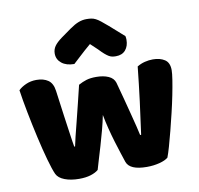

<svg xmlns="http://www.w3.org/2000/svg" viewBox="-83 -831 965 930"><g transform="rotate(-10 400.0 -366.0)"><path d="M328 -15Q314 -3 290 4.5Q266 12 233 12Q192 12 162 0.5Q132 -11 122 -32Q111 -56 96.5 -108Q82 -160 68 -222Q54 -284 41.5 -348Q29 -412 22 -461Q36 -475 59.5 -485.5Q83 -496 111 -496Q146 -496 168.5 -480.5Q191 -465 196 -427Q206 -351 213 -301.5Q220 -252 224.5 -220.5Q229 -189 231.5 -172.5Q234 -156 236 -146H240Q243 -162 250.5 -192.5Q258 -223 268 -262Q278 -301 289 -346.5Q300 -392 311 -437Q331 -448 350.5 -454Q370 -460 399 -460Q434 -460 459 -449Q484 -438 491 -415Q503 -371 514 -329.5Q525 -288 534 -252.5Q543 -217 550 -189.5Q557 -162 560 -146H565Q576 -223 586.5 -306Q597 -389 606 -475Q624 -486 644 -491Q664 -496 684 -496Q719 -496 742 -481Q765 -466 765 -429Q765 -413 760 -381Q755 -349 747 -309Q739 -269 728.5 -225Q718 -181 707.5 -140Q697 -99 687.5 -66Q678 -33 671 -15Q657 -3 628 4.5Q599 12 566 12Q482 12 467 -30Q461 -48 452 -75.5Q443 -103 433 -136Q423 -169 414 -204.5Q405 -240 399 -273Q392 -238 382 -200.5Q372 -163 361.5 -127.5Q351 -92 342 -62.5Q333 -33 328 -15ZM397 -622Q363 -593 344 -575Q325 -557 306 -540Q267 -540 244 -558.5Q221 -577 221 -606Q221 -626 232 -642Q243 -658 269 -677L318 -712Q342 -729 361.5 -736.5Q381 -744 401 -744Q414 -744 424.5 -742.5Q435 -741 446 -735.5Q457 -730 470 -719.5Q483 -709 503 -692L573 -630Q574 -625 574.5 -621Q575 -617 575 -612Q575 -581 558.5 -561.5Q542 -542 511 -542Q501 -542 493 -543.5Q485 -545 476.5 -550Q468 -555 457 -564.5Q446 -574 431 -590Z"/></g></svg>

Font: Baloo Bhai
Style: Regular
Weight: 400
Designer: Supriya Tembe, Noopur Datye and Ek Type
Foundry: Ek Type
Version: Version 1.443;PS 1.000;hotconv 16.6.51;makeotf.lib2.5.65220;